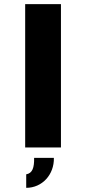

<svg xmlns="http://www.w3.org/2000/svg" viewBox="-20 -709 408 923"><path d="M273 0V-689H101V0ZM144 50C145 97 136 124 106 129V194C183 194 241 130 239 50Z"/></svg>

Font: Maven Pro
Style: Black
Weight: 900
Designer: Joe Prince
Foundry: Joe Prince
Version: Version 1.003